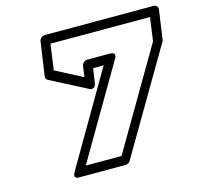

<svg xmlns="http://www.w3.org/2000/svg" viewBox="-108 -843 1028 985"><g transform="rotate(-15 406.0 -350.5)"><path d="M157.2 -522.9 183.1 -701.2Q184.6 -711.9 193.6 -719Q202.6 -726.1 211.9 -726.1H791Q801.8 -726.1 807.6 -718.3Q813.5 -710.4 812 -701.2L790 -545.9Q790 -542 786.1 -536.1L465.8 9.8Q462.4 16.1 455.1 20.5Q447.8 24.9 440.9 24.9H195.8Q195.8 24.4 191.9 25.1Q188 25.9 183.3 23.9Q178.7 22 175 19.3Q171.4 16.6 172.1 8.8Q172.9 1 179.2 -9.8L463.9 -498H408.2L397 -424.8Q397 -423.3 396.5 -420.7Q396 -418 393.8 -411.1Q391.6 -404.3 387.7 -401.6Q383.8 -398.9 376.2 -397Q368.7 -395 357.9 -401.9L168 -500Q155.3 -506.3 157.2 -522.9ZM210 -539.1 353 -464.8 360.8 -522.9Q362.3 -532.2 370.8 -540Q379.4 -547.9 390.1 -547.9H509.8Q522 -547.9 528.1 -544.2Q534.2 -540.5 534.7 -535.4Q535.2 -530.3 533.7 -525.4Q532.2 -520.5 530.3 -516.6L527.8 -513.2L242.2 -24.9H432.1L740.2 -550.8L757.8 -675.8H229Z"/></g></svg>

Font: Trueno Black Outline
Style: Italic
Weight: 900
Width: 6
Designer: Julieta Ulanovsky
Foundry: Julieta Ulanovsky
Version: Version 3.001b | FøM Fix